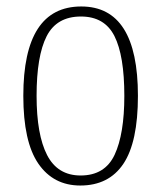

<svg xmlns="http://www.w3.org/2000/svg" viewBox="-20 -563 497 593"><path d="M228 10Q145 10 98.5 -57.5Q52 -125 52 -267Q52 -543 231 -543Q406 -543 406 -267Q406 -124 361 -57Q316 10 228 10ZM229 -21Q304 -21 334 -85Q364 -149 364 -267Q364 -391 333.5 -451.5Q303 -512 230 -512Q155 -512 124 -451Q93 -390 93 -267Q93 -147 125.5 -84Q158 -21 229 -21Z"/></svg>

Font: Noto Serif Lao Condensed ExtraLight
Style: Regular
Weight: 200
Width: 3
Designer: Monotype Design Team
Foundry: Monotype Imaging Inc.
Version: Version 2.003; ttfautohint (v1.8.4.7-5d5b)